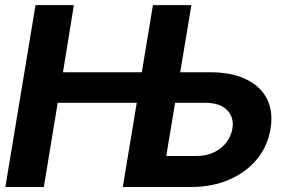

<svg xmlns="http://www.w3.org/2000/svg" viewBox="-20 -748 1131 768"><path d="M1.5 0 122.1 -727.5H275.4L231.9 -459H603.5L583 -336.9H210.9L155.3 0ZM646 -459H819.8Q906.2 -459 964.4 -430.9Q1022.5 -402.8 1048.1 -352.1Q1073.7 -301.3 1062 -232.4Q1050.8 -163.6 1007.8 -111.3Q964.8 -59.1 897.2 -29.5Q829.6 0 743.2 0H471.2L591.8 -727.5H745.6L645 -124H763.7Q805.2 -124 836.2 -138.9Q867.2 -153.8 886 -179Q904.8 -204.1 909.7 -233.9Q917 -277.3 888.9 -307.1Q860.8 -336.9 798.8 -336.9H625.5Z"/></svg>

Font: Inter Tight
Style: Bold Italic
Weight: 700
Italic angle: -9.39999°
Designer: Rasmus Andersson
Foundry: rsms
Version: Version 3.004